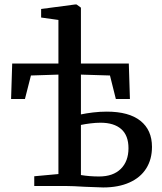

<svg xmlns="http://www.w3.org/2000/svg" viewBox="-20 -839 731 866"><path d="M363.5 3.5Q306.5 0 281 0H134.5V-44L243.5 -54V-502.5L119.5 -498.5L92.5 -392.5H30L35 -552.5H243.5V-749L165.5 -760V-798.5L320 -819H325L345 -804.5V-552.5H561L566 -392.5H502.5L476 -498.5L345 -502.5V-323Q368.5 -328 399.8 -331.8Q431 -335.5 461.5 -335.5Q561.5 -335.5 613.5 -294Q665.5 -252.5 665.5 -176.5Q665.5 -120.5 639.5 -79.2Q613.5 -38 563.8 -15.8Q514 6.5 445.5 6.5Q427.5 6.5 363.5 3.5ZM559.5 -170.5Q559.5 -228 526.8 -256.8Q494 -285.5 433.5 -285.5Q412.5 -285.5 388.2 -282.5Q364 -279.5 345 -275.5V-49.5Q384 -43 427 -43Q490 -43 524.8 -77.2Q559.5 -111.5 559.5 -170.5Z"/></svg>

Font: Merriweather 12pt
Style: Regular
Weight: 400
Designer: Eben Sorkin
Foundry: Eben Sorkin
Version: Version 2.100